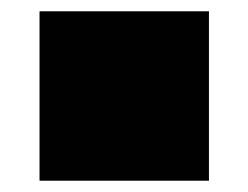

<svg xmlns="http://www.w3.org/2000/svg" viewBox="-20 -500 440 340"><path d="M50 -180H350V-480H50Z M50 -180H350V-480H50Z"/></svg>

Font: text-security-square
Style: Regular
Weight: 400
Monospace: yes
Foundry: Oskari Noppa
Version: Version 3.000;hotconv 1.0.118;makeotfexe 2.5.65603